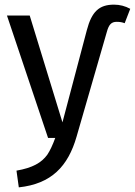

<svg xmlns="http://www.w3.org/2000/svg" viewBox="-20 -594 581 827"><path d="M61 213C201 198 273 123 310 -6L440 -456C449 -489 460 -500 483 -500C496 -500 507 -498 517 -494L541 -556C519 -568 496 -574 471 -574C407 -574 375 -544 354 -464L249 -67L108 -527H10L187 0H218C207 30 196 54 184 72C159 107 120 129 51 141Z"/></svg>

Font: Fira Sans
Style: Regular
Weight: 400
Designer: Carrois Corporate & Edenspiekermann AG
Foundry: Carrois Corporate GbR & Edenspiekermann AG
Version: Version 4.203